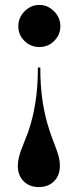

<svg xmlns="http://www.w3.org/2000/svg" viewBox="-20 -542 309 776"><path d="M139 -352Q104 -352 79 -376.5Q54 -401 54 -436Q54 -471 79.5 -496.5Q105 -522 139 -522Q173 -522 198.5 -496.5Q224 -471 224 -436Q224 -402 199.5 -377Q175 -352 139 -352ZM52 128Q52 113 56 96Q60 79 64.5 66.5Q69 54 79 29.5Q89 5 94 -9Q134 -125 133 -269H143Q142 -125 182 -9Q187 7 199.5 39Q212 71 217 90Q222 109 222 128Q222 167 198.5 190.5Q175 214 137 214Q99 214 75.5 190.5Q52 167 52 128Z"/></svg>

Font: Gloock
Style: Regular
Weight: 400
Designer: Duarte Pinto
Foundry: Duarte Pinto
Version: Version 1.000